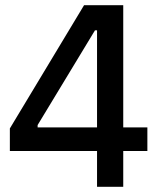

<svg xmlns="http://www.w3.org/2000/svg" viewBox="-20 -720 615 740"><path d="M354 0H455V-138H548V-229H455V-700H304L18 -225V-138H354ZM125 -229V-238L346 -603H354V-229Z"/></svg>

Font: Fixel Text Medium
Style: Regular
Weight: 500
Width: 4
Designer: AlfaBravo + MacPaw
Foundry: Kyrylo Tkachov, Marchela Mozhyna, Serhii Makarenko, Maria Weinstein, Zakhar Kryvoshyya
Version: Version 1.211